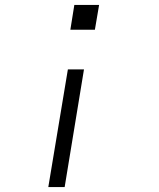

<svg xmlns="http://www.w3.org/2000/svg" viewBox="-20 -540 640 775"><path d="M264 -420 280 -520H380L363 -420ZM175 215 254 -260H319L241 215Z"/></svg>

Font: Iosevka SS04 Lt Ex Obl
Style: Regular
Weight: 300
Width: 7
Italic angle: -9°
Monospace: yes
Designer: Belleve Invis
Foundry: Belleve Invis
Version: Version 19.0.0; ttfautohint (v1.8.4)